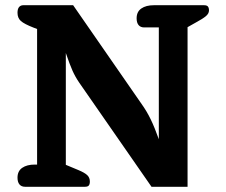

<svg xmlns="http://www.w3.org/2000/svg" viewBox="-20 -715 864 735"><path d="M47 -35Q47 -60 65 -72.5Q83 -85 113 -85H122V-604L109 -609Q73 -623 60 -634.5Q47 -646 47 -666Q47 -681 53 -688Q59 -695 69 -695H260L522 -317Q542 -289 557 -258Q572 -227 588 -182V-610H532Q518 -610 510.5 -619Q503 -628 503 -645Q503 -670 521 -682.5Q539 -695 569 -695H761Q772 -695 776 -690Q780 -685 780 -675Q780 -663 768 -653Q756 -643 730 -629L698 -611V0H560L283 -399Q268 -421 257.5 -444.5Q247 -468 232 -512V-84L280 -64Q304 -54 314 -44.5Q324 -35 324 -20Q324 -10 320 -5Q316 0 305 0H76Q62 0 54.5 -9Q47 -18 47 -35Z"/></svg>

Font: Maitree
Style: Bold
Weight: 700
Designer: CadsonDemak Team
Foundry: CadsonDemak
Version: Version 1.002